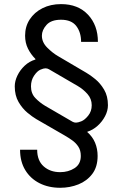

<svg xmlns="http://www.w3.org/2000/svg" viewBox="-20 -757 591 925"><path d="M269.9 147.7Q213.8 147.7 170.1 125.5Q126.4 103.3 101.6 62.3Q76.7 21.3 76.7 -35.5H159.1Q159.1 16.7 190.5 44.6Q221.9 72.4 269.9 72.4Q309.3 72.4 339.3 53.1Q369.3 33.7 369.3 -5.7Q369.3 -32.7 357.2 -50.8Q345.2 -68.9 327.4 -81.3Q309.7 -93.8 292.6 -103.7L154.8 -183.2Q136.4 -193.9 112 -214.1Q87.7 -234.4 69.4 -265.6Q51.1 -296.9 51.1 -340.9Q51.1 -366.5 63.9 -393.1Q76.7 -419.7 99.1 -440.7Q121.4 -461.6 150.6 -470.2V-473Q128.2 -495.4 114.5 -523.3Q100.9 -551.1 100.9 -585.2Q100.9 -629.3 123.2 -663.5Q145.6 -697.8 184.7 -717.5Q223.7 -737.2 274.1 -737.2Q356.2 -737.2 403.9 -686.3Q451.7 -635.3 451.7 -555.4H370.7Q370.7 -601.2 347.5 -631.6Q324.2 -661.9 274.1 -661.9Q226.2 -661.9 204 -636.9Q181.8 -611.9 181.8 -585.2Q181.8 -553.3 207.4 -527.7Q233 -502.1 258.5 -487.2L396.3 -406.2Q414.8 -395.6 439.1 -375.7Q463.4 -355.8 481.7 -324.9Q500 -294 500 -250Q500 -223.7 486.3 -197.4Q472.7 -171.2 450.1 -150.9Q427.6 -130.7 400.6 -122.2V-120.7Q426.1 -98.4 438.2 -69.1Q450.3 -39.8 450.3 -5.7Q450.3 46.9 424.7 80.8Q399.1 114.7 358 131.2Q316.8 147.7 269.9 147.7ZM346.2 -166.2Q355.5 -166.2 371.8 -172.6Q388.1 -179 405 -199.9Q421.9 -220.9 421.9 -250Q421.9 -280.9 401.3 -304.2Q380.7 -327.4 355.1 -342.3L215.9 -423.3Q208.1 -427.9 198.9 -427.9Q190 -427.9 174.7 -421.3Q159.4 -414.8 144.4 -392.8Q129.3 -370.7 129.3 -340.9Q129.3 -306.8 150 -285Q170.8 -263.1 197.4 -247.2L329.5 -170.5Q337 -166.2 346.2 -166.2Z"/></svg>

Font: Linik Sans
Style: Regular
Weight: 400
Designer: Rasmus Andersson (font), Marc Monis (original base), Kil Hyung-jin (Pretendard portions), Cristiano Sobral (main changes
Foundry: rsms
Version: Version 3.018;May 31, 2022;FontCreator 14.0.0.2814 64-bit; t